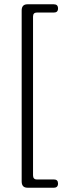

<svg xmlns="http://www.w3.org/2000/svg" viewBox="-20 -753 304 895"><path d="M134 -675.5V64Q134 83.5 151.5 83.5H231Q250.5 83.5 250.5 102.5Q250.5 122 231 122H108Q81 122 81 92.5V-704Q81 -733 108 -733H231Q250.5 -733 250.5 -713.5Q250.5 -694.5 231 -694.5H151.5Q134 -694.5 134 -675.5Z"/></svg>

Font: Fraunces 144pt SuperSoft Light
Style: Regular
Weight: 300
Version: Version 1.000;[0bf87f6ff]